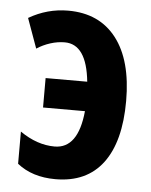

<svg xmlns="http://www.w3.org/2000/svg" viewBox="-46 -596 505 644"><g transform="rotate(5 207.0 -273.5)"><path d="M164.1 9.8Q85.9 9.8 35.2 -30.8V-139.2Q92.8 -99.1 151.9 -99.1Q231 -99.1 243.2 -226.1H102.1V-325.2H242.2Q229.5 -450.2 155.8 -450.2Q131.8 -450.2 107.4 -442.4Q83 -434.6 62 -420.9L25.9 -521Q87.9 -557.1 158.2 -557.1Q263.2 -557.1 320.6 -482.9Q377.9 -408.7 377.9 -272Q377.9 -135.3 323.5 -62.7Q269 9.8 164.1 9.8Z"/></g></svg>

Font: Open Sans Condensed
Style: Bold
Weight: 700
Width: 3
Designer: Monotype Design Team
Foundry: Monotype Imaging Inc.
Version: Version 3.003; ttfautohint (v1.8.4)